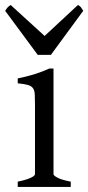

<svg xmlns="http://www.w3.org/2000/svg" viewBox="-36 -740 349 760"><path d="M34.2 0V-21Q67.4 -27.8 85 -35.9Q102.5 -43.9 102.5 -50.8V-327.1Q102.5 -352.1 101.6 -367.4Q100.6 -382.8 94.2 -391.4Q87.9 -399.9 74 -403.8Q60.1 -407.7 34.2 -410.2V-429.7Q49.3 -432.6 66.2 -436.8Q83 -440.9 99.6 -446Q116.2 -451.2 131.3 -457Q146.5 -462.9 159.2 -468.8H175.8V-50.8Q175.8 -44.9 192.1 -36.4Q208.5 -27.8 244.1 -21V0ZM165.5 -522.9H113.3L-15.6 -697.3Q-12.2 -702.1 -9.8 -705.6Q-7.3 -709 -5.1 -711.4Q-2.9 -713.9 -0.2 -715.8Q2.4 -717.8 6.3 -720.2L140.6 -597.7L272.5 -720.2Q280.8 -715.8 284.2 -711.4Q287.6 -707 293.5 -697.3Z"/></svg>

Font: Gentium Plus Viet
Style: Regular
Weight: 400
Designer: J. Victor Gaultney, Annie Olsen, Iska Routamaa, Becca Hirsbrunner
Foundry: SIL International
Version: Version 5.000